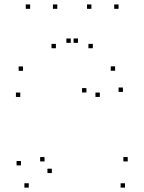

<svg xmlns="http://www.w3.org/2000/svg" viewBox="-20 -848 660 878"><path d="M551.6 10V-10H531.6V10ZM564.1 -109.8V-129.8H544.1V-109.8ZM183.6 -109.8V-129.8H163.6V-109.8ZM217 -56.6V-76.6H197V-56.6ZM542.2 -427.8V-447.8H522.2V-427.8ZM506.4 -524.6V-544.6H486.4V-524.6ZM85.3 -524.1V-544.1H65.3V-524.1ZM72.8 -404.7V-424.7H52.8V-404.7ZM436.5 -404.7V-424.7H416.5V-404.7ZM375.2 -425.1V-445.1H355.2V-425.1ZM75.7 -91.7V-111.7H55.7V-91.7ZM111.5 10V-10H91.5V10ZM242 -807.7V-827.7H222V-807.7ZM336.5 -652V-672H316.5V-652ZM303.5 -652V-672H283.5V-652ZM398 -807.7V-827.7H378V-807.7ZM522.2 -807.7V-827.7H502.2V-807.7ZM404.4 -627.4V-647.4H384.4V-627.4ZM235.6 -627.4V-647.4H215.6V-627.4ZM117.8 -807.7V-827.7H97.8V-807.7Z"/></svg>

Font: Monaspace Krypton Dots Var
Style: Regular
Weight: 400
Designer: Riley Cran and the Lettermatic Team
Version: Version 1.100 (Monaspace Krypton Dots)